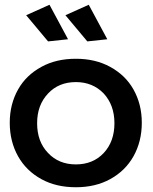

<svg xmlns="http://www.w3.org/2000/svg" viewBox="-20 -783 641 807"><path d="M443 -502C401 -525 353 -536 299 -536C244 -536 196 -525 154 -502C112 -479 79 -448 56 -407C33 -366 21 -320 21 -267C21 -214 33 -167 56 -126C79 -85 112 -53 154 -30C196 -7 244 4 299 4C353 4 401 -7 443 -30C485 -53 518 -85 541 -126C564 -167 576 -214 576 -267C576 -320 564 -366 541 -407C518 -448 485 -479 443 -502ZM182 -390C212 -422 251 -438 299 -438C346 -438 385 -422 416 -390C446 -357 461 -316 461 -265C461 -214 446 -172 416 -140C386 -108 347 -92 299 -92C251 -92 212 -108 182 -140C151 -172 136 -214 136 -265C136 -316 151 -357 182 -390ZM188 -763 90 -719 182 -609 266 -618ZM353 -763 255 -719 347 -609 431 -618Z"/></svg>

Font: Argentum Sans
Style: Regular
Weight: 400
Designer: Julieta Ulanovsky
Foundry: Julieta Ulanovsky
Version: Version 5.001;March 29, 2019;FontCreator 11.5.0.2425 64-bit